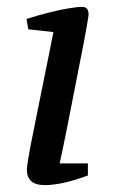

<svg xmlns="http://www.w3.org/2000/svg" viewBox="-20 -528 337 557"><path d="M111 9Q83 9 70.5 -2.5Q58 -14 58 -37Q58 -45 63 -74Q68 -103 77 -147Q86 -191 96 -241.5Q106 -292 116.5 -342.5Q127 -393 135 -435L62 -443L57 -473Q88 -483 119.5 -491Q151 -499 177.5 -503.5Q204 -508 218 -508Q228 -508 232.5 -502.5Q237 -497 237 -486Q237 -482 231.5 -450.5Q226 -419 216.5 -371Q207 -323 196 -266.5Q185 -210 174 -154.5Q163 -99 153 -54H235V-19Q195 -4 164 2.5Q133 9 111 9Z"/></svg>

Font: Manuale Medium
Style: Italic
Weight: 500
Italic angle: -11°
Version: Version 1.002